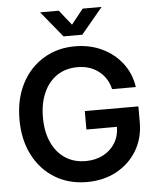

<svg xmlns="http://www.w3.org/2000/svg" viewBox="-62 -994 858 1058"><g transform="rotate(-5 367.0 -465.0)"><path d="M376.5 11.7Q275.9 11.7 198.7 -35.6Q121.6 -83 78.4 -167.5Q35.2 -252 35.2 -363.3Q35.2 -477.5 79.3 -562Q123.5 -646.5 200.4 -692.9Q277.3 -739.3 375 -739.3Q456.5 -739.3 523.9 -707.3Q591.3 -675.3 635 -618.4Q678.7 -561.5 689.5 -486.3H558.1Q544.4 -547.9 496.3 -585.7Q448.2 -623.5 378.4 -623.5Q313 -623.5 265.1 -591.3Q217.3 -559.1 191.2 -500.7Q165 -442.4 165 -363.3Q165 -284.7 191.4 -226.3Q217.8 -168 265.9 -136Q314 -104 379.4 -104Q433.1 -104 475.3 -125.7Q517.6 -147.5 542 -186.5Q566.4 -225.6 566.9 -276.9H397.9V-378.9H694.3V-291Q694.3 -202.6 653.1 -134.3Q611.8 -65.9 540 -27.1Q468.3 11.7 376.5 11.7ZM303.2 -942.4 369.1 -859.4 435.5 -942.4H539.6V-941.9L420.9 -799.3H316.9L200.2 -941.9V-942.4Z"/></g></svg>

Font: Inter Display SemiBold
Style: Regular
Weight: 600
Designer: Rasmus Andersson
Foundry: rsms
Version: Version 4.001;git-9221beed3